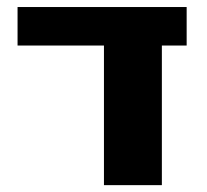

<svg xmlns="http://www.w3.org/2000/svg" viewBox="-20 -540 604 560"><path d="M31.2 -407.2V-519.5H524.4V-407.2H452.1V0H283.2V-407.2Z"/></svg>

Font: GenEi M Gothic v2 Heavy
Style: Regular
Weight: 800
Version: Version 2.0